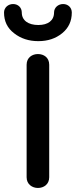

<svg xmlns="http://www.w3.org/2000/svg" viewBox="-52 -916 376 952"><path d="M-32 -854C-32 -811 -16 -777 18 -751C51 -725 91 -712 138 -712C185 -712 224 -725 256 -751C288 -777 304 -811 304 -854C304 -878 286 -896 261 -896C236 -896 216 -878 216 -854C216 -814 186 -792 138 -792C89 -792 56 -814 56 -854C56 -878 38 -896 13 -896C-12 -896 -32 -878 -32 -854ZM136 16C165 16 192 -2 192 -37V-595C192 -631 165 -648 136 -648C108 -648 80 -631 80 -595V-37C80 -2 108 16 136 16Z"/></svg>

Font: Dongle
Style: Regular
Weight: 400
Designer: Yanghee Ryu
Foundry: Yanghee Ryu
Version: Version 2.000